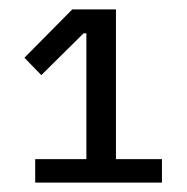

<svg xmlns="http://www.w3.org/2000/svg" viewBox="-20 -718 399 409"><path d="M325 -329V-379H227V-698H134L32 -595L68 -558L158 -647H164V-379H55V-329Z"/></svg>

Font: IBM Plex Devanagari
Style: Regular
Weight: 400
Designer: Mike Abbink, Paul van der Laan, Pieter van Rosmalen, Erin McLaughlin
Foundry: Bold Monday
Version: Version 1.0